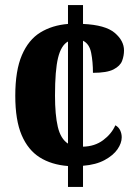

<svg xmlns="http://www.w3.org/2000/svg" viewBox="-20 -734 532 754"><path d="M247 -82Q182 -87 136 -116Q90 -145 65 -203.5Q40 -262 40 -358Q40 -457 66 -517.5Q92 -578 138.5 -606.5Q185 -635 247 -640V-714H306V-640Q394 -636 430.5 -605Q467 -574 467 -536Q467 -515 459.5 -495Q452 -475 426 -461.5Q400 -448 345 -448Q345 -491 338 -526.5Q331 -562 306 -574V-158Q352 -159 385 -183.5Q418 -208 433 -242Q446 -235 452 -222Q458 -209 458 -195Q458 -172 441.5 -148Q425 -124 391 -105.5Q357 -87 306 -83V0H247ZM247 -571Q220 -556 208 -507Q196 -458 196 -359Q196 -283 207 -236Q218 -189 247 -170Z"/></svg>

Font: Noto Serif Bengali Condensed ExtraBold
Style: Regular
Weight: 800
Width: 3
Designer: Juan Bruce, Universal Thirst, Indian Type Foundry and the Monotype Design Team.
Foundry: Monotype Imaging Inc.
Version: Version 2.003; ttfautohint (v1.8.4.7-5d5b)